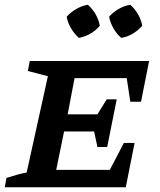

<svg xmlns="http://www.w3.org/2000/svg" viewBox="-30 -786 672 806"><path d="M-10 0 -3 -39Q19 -46 40 -52Q61 -58 82 -62L171 -466L87 -488L95 -530H596L562 -359H517L502 -458H283L254 -306H379L418 -369H460L420 -169H379L365 -234H239L206 -73H431L490 -186H535L498 0ZM339 -766Q359 -748 372 -725Q385 -702 389 -678Q373 -658 349 -644.5Q325 -631 301 -627Q282 -644 268 -667.5Q254 -691 250 -716Q267 -735 290.5 -748.5Q314 -762 339 -766ZM517 -766Q537 -748 550 -725Q563 -702 567 -678Q550 -658 527 -644.5Q504 -631 479 -627Q460 -643 446.5 -666.5Q433 -690 428 -716Q445 -735 468.5 -748.5Q492 -762 517 -766Z"/></svg>

Font: Piazzolla SC SemiBold
Style: Italic
Weight: 600
Italic angle: -11.3°
Designer: Juan Pablo del Peral
Foundry: Huerta Tipografica
Version: Version 1.330